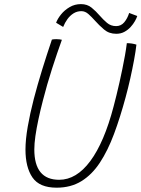

<svg xmlns="http://www.w3.org/2000/svg" viewBox="-20 -870 672 912"><path d="M249 21.5Q167.5 21.5 134.2 -27Q101 -75.5 101 -159.5Q101 -207 111.8 -268.8Q122.5 -330.5 140.5 -400Q158 -467 180.2 -539Q202.5 -611 226.5 -682Q230.5 -683 236 -683.5Q241.5 -684 247 -684Q256.5 -684 263.5 -683Q270.5 -682 274 -681Q251.5 -619 227.2 -543.5Q203 -468 184 -393.5Q172 -347.5 162.8 -304.2Q153.5 -261 148.2 -224.2Q143 -187.5 143 -160Q143 -16 261 -16Q343 -16 409 -105Q475 -194 519.5 -364Q526 -388.5 533.2 -417.8Q540.5 -447 547.5 -478.5Q554.5 -510 561.2 -542.5Q568 -575 573.5 -606Q579 -637 582.5 -665Q588.5 -665 594.5 -664.5Q600.5 -664 606.2 -663.2Q612 -662.5 617.5 -661Q623 -659.5 628 -658Q624.5 -627 616.8 -585Q609 -543 598.8 -497.2Q588.5 -451.5 577 -409Q551 -312.5 521.5 -233.5Q492 -154.5 454.5 -97.5Q417 -40.5 366.8 -9.5Q316.5 21.5 249 21.5ZM246.5 -762Q253.5 -781 270 -801.5Q286.5 -822 310.8 -836.2Q335 -850.5 364.5 -850.5Q394.5 -850.5 415.2 -833.5Q436 -816.5 453.5 -796Q470 -777 488.2 -761.5Q506.5 -746 531.5 -746Q555 -746 570.2 -764.2Q585.5 -782.5 593.5 -808.5L632 -794Q629 -784 621 -769.8Q613 -755.5 600.5 -741.8Q588 -728 571 -718.8Q554 -709.5 532 -709.5Q498 -709.5 474.2 -729.8Q450.5 -750 431 -772Q415.5 -789.5 400 -803.2Q384.5 -817 366.5 -817Q346 -817 329.2 -806.5Q312.5 -796 300.2 -779Q288 -762 280 -742Z"/></svg>

Font: Grandstander Thin Thin
Style: Italic
Weight: 250
Italic angle: -15°
Version: Version 1.200